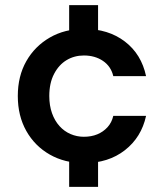

<svg xmlns="http://www.w3.org/2000/svg" viewBox="-20 -620 634 744"><path d="M248 104V-59H360V104ZM248 -437V-600H360V-437ZM306 12Q231 12 173 -21Q115 -54 82 -112.5Q49 -171 49 -248Q49 -325 82 -383Q115 -441 173 -474.5Q231 -508 306 -508Q400 -508 464 -459Q528 -410 546 -325H419Q410 -363 379 -384Q348 -405 305 -405Q268 -405 238 -387Q208 -369 189.5 -333.5Q171 -298 171 -248Q171 -211 181.5 -181.5Q192 -152 210.5 -131.5Q229 -111 253.5 -100.5Q278 -90 305 -90Q334 -90 357 -99.5Q380 -109 396.5 -127Q413 -145 419 -171H546Q528 -88 464 -38Q400 12 306 12Z"/></svg>

Font: DM Sans 24pt SemiBold
Style: Regular
Weight: 600
Designer: Colophon Foundry, Jonny Pinhorn
Foundry: Colophon Foundry
Version: Version 4.004;gftools[0.9.30]